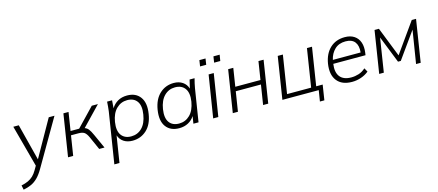

<svg xmlns="http://www.w3.org/2000/svg" viewBox="-81 -1332 5030 2203"><g transform="rotate(-15 2434.0 -230.0)"><path d="M-11 227 -22 174Q26 164 60 148Q94 132 119.5 107.5Q145 83 167 45L195 -3L61 -501H126L237 -67L482 -501H550L231 48Q196 108 159.5 144Q123 180 81.5 198.5Q40 217 -11 227Z M577 0 656 -501H717L683 -284H785L993 -501H1066L848 -274Q875 -265 893 -242Q911 -219 933 -170L1010 0H947L877 -157Q856 -203 832.5 -219Q809 -235 762 -235H675L638 0Z M1069 216 1165 -389Q1169 -416 1171 -444.5Q1173 -473 1175 -501H1234L1227 -408Q1256 -456 1303 -483Q1350 -510 1413 -510Q1517 -510 1568.5 -439Q1620 -368 1599 -240Q1580 -119 1510.5 -55.5Q1441 8 1343 8Q1282 8 1239.5 -20Q1197 -48 1180 -99L1130 216ZM1341 -44Q1417 -44 1469.5 -96.5Q1522 -149 1538 -250Q1555 -351 1517.5 -404.5Q1480 -458 1401 -458Q1326 -458 1272 -405Q1218 -352 1202 -252Q1186 -150 1224.5 -97Q1263 -44 1341 -44Z M1898 8Q1793 8 1741.5 -62.5Q1690 -133 1711 -262Q1731 -382 1800.5 -446Q1870 -510 1968 -510Q2029 -510 2072 -481Q2115 -452 2131 -400L2155 -501H2214Q2207 -473 2200 -444.5Q2193 -416 2189 -389L2127 0H2066L2080 -87Q2051 -42 2004.5 -17Q1958 8 1898 8ZM1910 -44Q1985 -44 2038.5 -96.5Q2092 -149 2109 -250Q2125 -351 2086.5 -404.5Q2048 -458 1969 -458Q1894 -458 1841 -405Q1788 -352 1772 -252Q1756 -150 1793.5 -97Q1831 -44 1910 -44Z M2301 0 2381 -501H2442L2362 0ZM2477 -615 2488 -687H2562L2550 -615ZM2310 -615 2321 -687H2394L2383 -615Z M2534 0 2613 -501H2674L2640 -285H2939L2973 -501H3034L2955 0H2894L2931 -234H2632L2595 0Z M3534 130 3555 0H3123L3202 -501H3263L3192 -50H3478L3549 -501H3609L3538 -50H3615L3587 130Z M3951 8Q3830 8 3773 -65Q3716 -138 3736 -266Q3755 -381 3824 -445.5Q3893 -510 3999 -510Q4066 -510 4110.5 -480.5Q4155 -451 4173 -398.5Q4191 -346 4181 -276L4177 -248H3794Q3780 -149 3821.5 -96.5Q3863 -44 3955 -44Q4000 -44 4044 -58Q4088 -72 4125 -106L4150 -61Q4111 -28 4058.5 -10Q4006 8 3951 8ZM3995 -461Q3915 -461 3866 -413.5Q3817 -366 3801 -293H4131Q4139 -373 4105 -417Q4071 -461 3995 -461Z M4273 0 4352 -501H4404L4543 -148L4794 -501H4845L4766 0H4711L4774 -392L4551 -80H4518L4391 -401L4328 0Z"/></g></svg>

Font: Mulish Light
Style: Italic
Weight: 300
Italic angle: -9°
Designer: Vernon Adams
Foundry: Vernon Adams
Version: Version 3.603; ttfautohint (v1.8.3)